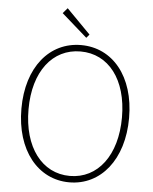

<svg xmlns="http://www.w3.org/2000/svg" viewBox="-62 -984 837 1048"><g transform="rotate(5 357.0 -460.0)"><path d="M381 -781 397 -800 266 -933 241 -904ZM357 13C529 13 652 -137 652 -365C652 -594 529 -739 357 -739C185 -739 62 -594 62 -365C62 -137 185 13 357 13ZM357 -22C204 -22 101 -157 101 -365C101 -573 204 -704 357 -704C510 -704 613 -573 613 -365C613 -157 510 -22 357 -22Z"/></g></svg>

Font: SSpoqa Han Sans Neo Thin
Style: Regular
Weight: 100
Designer: [Spoqa Han Sans Neo] Dong-huui Kim  Younghwa Kang  Yujin Lee  [Noto Sans] Ryoko NISHIZUKA  (kana & ideographs); Paul D. 
Foundry: Spoqa (http://www.spoqa-han-sans.com)
Version: Version 1.000